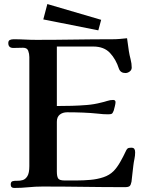

<svg xmlns="http://www.w3.org/2000/svg" viewBox="-20 -925 714 949"><path d="M648 -172Q648 -156 644.5 -139.5Q641 -123 639 -106Q637 -87 634.5 -67Q632 -47 630 -27Q627 -11 621 -5.5Q615 0 598 0Q496 0 394 -1.5Q292 -3 190 -3Q155 -3 120 0.5Q85 4 50 4Q33 4 33 -13Q33 -27 42.5 -29.5Q52 -32 65.5 -31.5Q79 -31 92.5 -35Q106 -39 115.5 -54.5Q125 -70 125 -104V-643Q125 -659 119.5 -674Q114 -689 94 -689Q82 -689 70 -688.5Q58 -688 46 -688Q21 -688 21 -712Q21 -724 29 -727.5Q37 -731 47 -731Q76 -731 104 -729.5Q132 -728 160 -728Q254 -728 348 -729.5Q442 -731 536 -731Q554 -731 572 -732.5Q590 -734 608 -736Q610 -720 612.5 -704Q615 -688 617 -672Q620 -653 625.5 -632Q631 -611 631 -591Q631 -579 621 -571.5Q611 -564 600 -564Q576 -564 568 -585Q553 -632 523.5 -663.5Q494 -695 441 -695H261V-401Q299 -401 335.5 -402Q372 -403 409 -406Q446 -409 480 -418Q494 -421 509.5 -426Q525 -431 539 -431Q551 -431 551 -420Q551 -413 547.5 -399Q544 -385 542 -378Q537 -365 532 -362.5Q527 -360 514 -360Q490 -360 467 -363Q429 -367 390 -368.5Q351 -370 312 -370Q290 -370 275.5 -358.5Q261 -347 261 -323V-77Q261 -53 267.5 -43Q274 -33 299 -33Q326 -33 359 -33Q392 -33 426.5 -36Q461 -39 491 -49Q521 -59 541 -79Q558 -96 574 -124Q590 -152 600 -174Q605 -186 610 -190.5Q615 -195 628 -195Q640 -195 644 -189Q648 -183 648 -172ZM480 -827 466 -775 194 -829 214 -905Z"/></svg>

Font: Kaisei HarunoUmi
Style: Bold
Weight: 700
Designer: Font-Kai, 金井和夫
Foundry: KAZUO KANAI
Version: Version 5.003